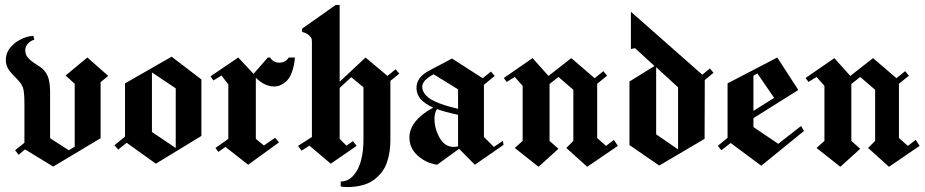

<svg xmlns="http://www.w3.org/2000/svg" viewBox="-20 -659 3723 773"><path d="M118.3 -499.2Q108.3 -496.7 100.4 -490.8Q92.5 -485 87.1 -476.2Q81.7 -467.5 81.7 -456.7Q81.7 -439.2 92.5 -426.7Q103.3 -414.2 123.8 -401.2Q144.2 -388.3 150 -383.3Q169.2 -365.8 175.8 -341.7Q182.5 -317.5 181.7 -276.7V-102.5L256.7 -54.2L280.8 -68.3V-321.7L244.2 -355L331.7 -427.5L415.8 -353.3L385 -328.3V-102.5L194.2 11.7L80.8 -57.5L55 -35.8L40.8 -54.2L78.3 -84.2V-241.7Q78.3 -286.7 72.9 -304.2Q67.5 -321.7 50 -339.2Q47.5 -342.5 40.4 -349.6Q33.3 -356.7 29.6 -360.4Q25.8 -364.2 20 -371.7Q14.2 -379.2 11.2 -385Q8.3 -390.8 5.8 -399.6Q3.3 -408.3 3.3 -416.7Q3.3 -444.2 19.6 -465Q35.8 -485.8 59.2 -498.3Q85 -512.5 114.2 -515Z M591.7 -127.5 687.5 -63.3V-303.3L591.7 -367.5ZM455.8 -56.7 440.8 -74.2 483.3 -109.2Q483.3 -145 483.3 -216.2Q483.3 -287.5 483.3 -323.3L670.8 -430.8L790.8 -339.2V-111.7L607.5 0L490 -84.2Z M1087.5 -104.2 1103.3 -85.8 979.2 4.2 887.5 -67.5 859.2 -47.5 847.5 -63.3 899.2 -100V-319.2L871.7 -355L839.2 -335L827.5 -351.7L939.2 -427.5L1000.8 -361.7L1058.3 -427.5H1067.5Q1080 -406.7 1104.6 -406.7Q1129.2 -406.7 1142.5 -427.5H1167.5Q1164.2 -390.8 1154.2 -365.8Q1144.2 -340.8 1130.8 -330Q1117.5 -319.2 1106.7 -315Q1095.8 -310.8 1084.2 -310.8Q1045.8 -310.8 1010 -345.8V-100L1042.5 -73.3Z M1347.5 -100 1375 -72.5 1400.8 -90.8 1415.8 -71.7 1311.7 0 1225.8 -72.5 1194.2 -52.5 1180 -71.7 1235.8 -107.5V-487.5Q1235.8 -496.7 1234.6 -502.5Q1233.3 -508.3 1223.8 -517.1Q1214.2 -525.8 1195.8 -530.8V-543.3L1331.7 -639.2H1347.5V-330L1451.7 -427.5L1540 -353.3L1572.5 -380L1587.5 -362.5L1551.7 -333.3V-95Q1551.7 -71.7 1548.8 -50.8Q1545.8 -30 1538.8 -7.9Q1531.7 14.2 1518.8 31.7Q1505.8 49.2 1487.1 63.8Q1468.3 78.3 1440.4 86.2Q1412.5 94.2 1377.5 94.2Q1364.2 94.2 1351.7 91.7V71.7Q1381.7 71.7 1402.9 47.5Q1424.2 23.3 1433.8 -13.8Q1443.3 -50.8 1443.3 -95V-307.5L1394.2 -348.3L1347.5 -305Z M1725.8 -360Q1680 -335.8 1680 -310Q1680 -294.2 1690.4 -280.8Q1700.8 -267.5 1714.6 -259.2Q1728.3 -250.8 1750.4 -242.5Q1772.5 -234.2 1787.5 -230.4Q1802.5 -226.7 1824.2 -220.8Q1824.2 -234.2 1824.2 -260.4Q1824.2 -286.7 1824.2 -299.2ZM1740 4.2Q1696.7 -1.7 1662.5 -31.7Q1628.3 -61.7 1628.3 -105.8Q1628.3 -139.2 1652.9 -170Q1677.5 -200.8 1724.2 -225.8Q1656.7 -255 1656.7 -305Q1656.7 -348.3 1708.3 -375L1800 -423.3L1923.3 -344.2L1956.7 -370.8L1971.7 -353.3L1928.3 -317.5V-107.5L1968.3 -67.5L2004.2 -91.7L2007.5 -75.8L1891.7 4.2L1828.3 -60ZM1824.2 -196.7Q1767.5 -209.2 1739.2 -220Q1729.2 -204.2 1729.2 -181.7Q1729.2 -140.8 1750 -104.2Q1770.8 -67.5 1806.7 -67.5Q1815.8 -67.5 1824.2 -70Q1824.2 -91.7 1824.2 -133.3Q1824.2 -175 1824.2 -196.7Z M2451.7 -95.8 2467.5 -71.7 2344.2 12.5 2260 -63.3 2288.3 -91.7V-297.5L2228.3 -349.2L2192.5 -320.8V-91.7L2228.3 -60L2148.3 12.5L2052.5 -63.3L2084.2 -91.7V-313.3L2052.5 -349.2L2020 -329.2L2008.3 -345L2124.2 -425L2188.3 -353.3L2280 -425L2374.2 -344.2L2409.2 -372.5L2424.2 -354.2L2384.2 -321.7V-103.3L2420 -71.7Z M2621.7 -388.3V-118.3L2710 -57.5V-307.5ZM2615 -393.3 2536.7 -465 2520 -461.7V-611.7L2807.5 -358.3L2838.3 -383.3L2852.5 -365.8L2817.5 -336.7L2816.7 -100L2634.2 7.5L2514.2 -75V-330.8Z M2884.2 -54.2 2870 -71.7 2909.2 -104.2V-323.3L3109.2 -427.5L3192.5 -299.2V-295.8L3013.3 -183.3V-147.5L3113.3 -80L3205 -151.7L3216.7 -131.7L3045 8.3L2921.7 -83.3ZM3013.3 -212.5 3096.7 -265 3029.2 -363.3 3013.3 -354.2Z M3666.7 -95.8 3682.5 -71.7 3559.2 12.5 3475 -63.3 3503.3 -91.7V-297.5L3443.3 -349.2L3407.5 -320.8V-91.7L3443.3 -60L3363.3 12.5L3267.5 -63.3L3299.2 -91.7V-313.3L3267.5 -349.2L3235 -329.2L3223.3 -345L3339.2 -425L3403.3 -353.3L3495 -425L3589.2 -344.2L3624.2 -372.5L3639.2 -354.2L3599.2 -321.7V-103.3L3635 -71.7Z"/></svg>

Font: Chomsky
Style: Regular
Weight: 400
Version: Version 2.3